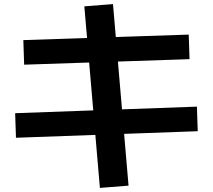

<svg xmlns="http://www.w3.org/2000/svg" viewBox="-20 -829 1040 938"><path d="M468 89 392 -798 532 -809 608 78ZM58 -156 54 -276 942 -308 946 -188ZM98 -513 94 -633 902 -660 906 -540Z"/></svg>

Font: M PLUS 1
Style: Bold
Weight: 700
Designer: Coji Morishita
Foundry: UNDERFOREST DESIGN
Version: Version 1.001